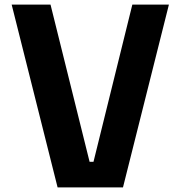

<svg xmlns="http://www.w3.org/2000/svg" viewBox="-20 -820 790 840"><path d="M201 -800 372 -112H389L559 -800H719L518 0H232L31 -800Z"/></svg>

Font: Martian Mono SemiExpanded
Style: Bold
Weight: 700
Width: 6
Designer: Roman Shamin
Foundry: Evil Martians
Version: Version 1.000